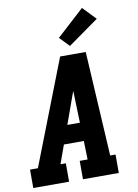

<svg xmlns="http://www.w3.org/2000/svg" viewBox="-106 -1062 811 1130"><g transform="rotate(-10 299.5 -497.0)"><path d="M-1 0V-110H46L289 -735H442L478 -110H510V0H296V-110H343L340 -221H221L181 -110H213V0ZM261 -331H336L331 -490Q331 -498 330.5 -506Q330 -514 330 -522Q327 -514 324 -506Q321 -498 318 -490ZM357 -786 301 -844 465 -994 540 -916Z"/></g></svg>

Font: Iosevka Etoile XBdObl
Style: Regular
Weight: 800
Italic angle: -9°
Designer: Belleve Invis
Foundry: Belleve Invis
Version: Version 15.5.2; ttfautohint (v1.8.4)